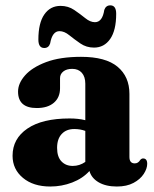

<svg xmlns="http://www.w3.org/2000/svg" viewBox="-20 -686 576 718"><path d="M27 -103.5Q27 -167.5 82.5 -205.2Q138 -243 240.5 -243Q273.5 -243 299 -236.5V-373Q299 -399 286 -413.8Q273 -428.5 250 -428.5Q229 -428.5 216.8 -418.8Q204.5 -409 204.5 -394V-356Q204.5 -321.5 181.5 -301.8Q158.5 -282 117.5 -282Q47.5 -282 47.5 -343.5Q47.5 -374.5 73.8 -404.2Q100 -434 152.5 -453.8Q205 -473.5 283 -473.5Q375 -473.5 419.5 -436.5Q464 -399.5 464 -335V-99Q464 -75 484 -75Q497 -75 504.5 -88Q509.5 -93.5 515 -93.5Q530.5 -93.5 530.5 -73.5Q530.5 -55.5 517.5 -35.5Q504.5 -15.5 479.2 -2Q454 11.5 417 11.5Q376 11.5 349 -4.2Q322 -20 314.5 -46.5Q289 -18.5 250 -3.5Q211 11.5 168 11.5Q104.5 11.5 65.8 -20.8Q27 -53 27 -103.5ZM193.5 -133Q193.5 -99.5 209.8 -82.5Q226 -65.5 252 -65.5Q277.5 -65.5 299 -80.5V-196.5Q280 -203.5 258 -203.5Q228 -203.5 210.8 -185Q193.5 -166.5 193.5 -133ZM331.5 -508Q303 -508 280.5 -523.5Q258 -539 239.2 -554.2Q220.5 -569.5 202.5 -569.5Q175.5 -569.5 167.5 -523.5Q162 -506.5 145.5 -506.5Q123.5 -506.5 123.5 -538Q123.5 -600 145.8 -632Q168 -664 206.5 -664Q235 -664 257.5 -648.8Q280 -633.5 298.8 -618.2Q317.5 -603 335 -603Q363 -603 370 -649Q376 -666 392.5 -666Q414.5 -666 414.5 -634.5Q414.5 -572.5 392 -540.2Q369.5 -508 331.5 -508Z"/></svg>

Font: Fraunces 72pt S050
Style: Bold
Weight: 700
Version: Version 1.000; ttfautohint (v1.8.3)